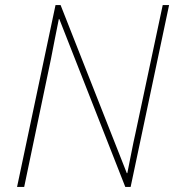

<svg xmlns="http://www.w3.org/2000/svg" viewBox="-20 -734 684 754"><path d="M47 0 198 -714H218L478 -54H480Q488 -93 496 -134.5Q504 -176 512 -211L619 -714H644L493 0H472L213 -659H211Q202 -616 195 -579Q188 -542 180 -502L75 0Z"/></svg>

Font: Noto Sans Disp Thin
Style: Italic
Weight: 100
Italic angle: -12°
Designer: Monotype Design Team
Foundry: Monotype Imaging Inc.
Version: Version 2.000;GOOG;noto-source:20170915:90ef993387c0